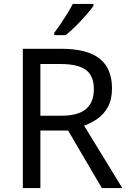

<svg xmlns="http://www.w3.org/2000/svg" viewBox="-20 -964 662 984"><path d="M294 -714Q427 -714 490.5 -663.5Q554 -613 554 -511Q554 -454 533 -416Q512 -378 479.5 -355.5Q447 -333 411 -320L607 0H502L329 -295H187V0H97V-714ZM289 -636H187V-371H294Q381 -371 421 -405.5Q461 -440 461 -507Q461 -577 419 -606.5Q377 -636 289 -636ZM459 -934Q447 -916 422 -887.5Q397 -859 368.5 -830.5Q340 -802 316 -784H258V-796Q273 -815 290.5 -841Q308 -867 325 -894.5Q342 -922 353 -944H459Z"/></svg>

Font: Noto Sans Old Permic
Style: Regular
Weight: 400
Designer: Monotype Design Team
Foundry: Monotype Imaging Inc.
Version: Version 2.001; ttfautohint (v1.8.4.7-5d5b)